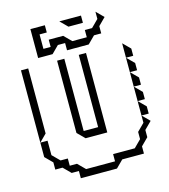

<svg xmlns="http://www.w3.org/2000/svg" viewBox="-134 -1005 1014 1155"><g transform="rotate(-15 373.0 -427.5)"><path d="M675 -585V-675L720 -630V-585ZM675 -495V-585L720 -540V-495ZM675 -405V-495L720 -450V-405ZM675 -315V-405L720 -360V-315ZM270 -225V-675H315V-225H405V-675H450V-180H315ZM675 -225V-315L720 -270V-225ZM45 -225V-675H90V-270ZM90 -45V-90L45 -135V-225H90V-135L135 -90H180V-45H225L270 0H450V-45H585L630 -90V-135L675 -180V-225L720 -180L675 -135V-90L630 -45V0H495L450 45H225V0H180L135 -45ZM389 -855 344 -900H479V-855ZM164 -720V-900H254V-855H209V-765H254V-810H344L389 -765H479V-810H524L569 -855V-900L614 -855L569 -810V-765H524L479 -720H344V-765H299L254 -720Z"/></g></svg>

Font: Rubik Iso
Style: Regular
Weight: 400
Designer: Hubert and Fischer, NaN
Foundry: Hubert and Fischer, NaN
Version: Version 2.200